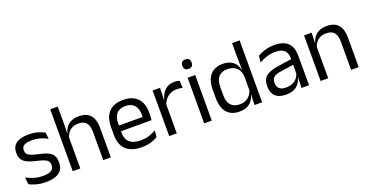

<svg xmlns="http://www.w3.org/2000/svg" viewBox="-33 -1295 3692 1931"><g transform="rotate(-20 1813.5 -330.0)"><path d="M218.5 11Q159.5 11 115.5 -1.8Q71.5 -14.5 42.5 -29.5L35 -104.5Q71.5 -85.5 115.2 -71.5Q159 -57.5 214.5 -57.5Q271 -57.5 299.5 -75.5Q328 -93.5 328 -129V-134.5Q328 -157.5 317.2 -172.5Q306.5 -187.5 278.5 -199Q250.5 -210.5 199 -222Q137.5 -235.5 102 -253.8Q66.5 -272 51.2 -299Q36 -326 36 -365V-369.5Q36 -433.5 80.5 -466.5Q125 -499.5 214.5 -499.5Q272 -499.5 314.2 -486.5Q356.5 -473.5 383.5 -457.5L391 -389Q358.5 -408 316.5 -420.5Q274.5 -433 222 -433Q184 -433 160.5 -425.2Q137 -417.5 126.5 -403.2Q116 -389 116 -369V-365Q116 -343 126.5 -327.8Q137 -312.5 164.2 -301.2Q191.5 -290 240 -279.5Q302.5 -267 339.2 -249.5Q376 -232 392 -205.2Q408 -178.5 408 -136.5V-128Q408 -59 360 -24Q312 11 218.5 11Z M833.5 0V-303.5Q833.5 -343 822.8 -371.5Q812 -400 787.8 -415.8Q763.5 -431.5 721.5 -431.5Q683 -431.5 655 -417Q627 -402.5 609.8 -377.8Q592.5 -353 585.5 -321.5L567.5 -379H588.5Q596 -412 616 -439.2Q636 -466.5 669.8 -482.8Q703.5 -499 752 -499Q810 -499 845.8 -477Q881.5 -455 898 -413.8Q914.5 -372.5 914.5 -312.5V0ZM507 0V-662.5H587.5V-503.5L585 -363.5L588 -357V0Z M1245 11Q1133.5 11 1077 -43.5Q1020.5 -98 1020.5 -199.5V-286.5Q1020.5 -389.5 1073 -445.2Q1125.5 -501 1226.5 -501Q1294.5 -501 1340 -475.8Q1385.5 -450.5 1408.5 -404Q1431.5 -357.5 1431.5 -293V-275Q1431.5 -259 1430.2 -243Q1429 -227 1427 -211.5H1352.5Q1353.5 -235.5 1353.8 -257Q1354 -278.5 1354 -296.5Q1354 -341 1339.8 -371.8Q1325.5 -402.5 1297.2 -418.8Q1269 -435 1226.5 -435Q1163.5 -435 1132 -398.5Q1100.5 -362 1100.5 -294V-247.5L1101 -237.5V-191Q1101 -160.5 1110 -136Q1119 -111.5 1138.2 -93.8Q1157.5 -76 1187.2 -66.8Q1217 -57.5 1258 -57.5Q1305.5 -57.5 1346.5 -70Q1387.5 -82.5 1423.5 -104L1416 -34Q1383.5 -13.5 1340.5 -1.2Q1297.5 11 1245 11ZM1063 -211.5V-272.5H1410V-211.5Z M1616.5 -298.5 1598 -361 1618 -362Q1634 -424 1673 -459.8Q1712 -495.5 1776.5 -495.5Q1792.5 -495.5 1805.2 -493Q1818 -490.5 1828 -487L1833 -408.5Q1820.5 -412.5 1805.2 -415Q1790 -417.5 1771.5 -417.5Q1716.5 -417.5 1675.8 -387Q1635 -356.5 1616.5 -298.5ZM1539.5 0V-488H1618.5L1614.5 -344L1620.5 -338V0Z M1914 0V-488H1995V0ZM1954.5 -568Q1929.5 -568 1917.2 -581.2Q1905 -594.5 1905 -617.5V-620Q1905 -643.5 1917.2 -656.5Q1929.5 -669.5 1954.5 -669.5Q1979.5 -669.5 1992 -656.5Q2004.5 -643.5 2004.5 -620V-617.5Q2004.5 -594 1992 -581Q1979.5 -568 1954.5 -568Z M2290 10.5Q2202 10.5 2156 -44Q2110 -98.5 2110 -203V-283.5Q2110 -388.5 2156.5 -443.8Q2203 -499 2293.5 -499Q2338.5 -499 2371.5 -483.8Q2404.5 -468.5 2425 -441Q2445.5 -413.5 2452.5 -376H2479L2455 -301.5Q2453.5 -344.5 2435.8 -373.8Q2418 -403 2387.8 -418Q2357.5 -433 2318.5 -433Q2256.5 -433 2223.8 -397Q2191 -361 2191 -291V-198Q2191 -129 2223.8 -93Q2256.5 -57 2318.5 -57Q2355.5 -57 2384 -71.2Q2412.5 -85.5 2431.2 -110.8Q2450 -136 2457 -168L2477 -110H2453Q2446 -77 2426.2 -49.5Q2406.5 -22 2373.2 -5.8Q2340 10.5 2290 10.5ZM2453 0 2456.5 -118 2455 -144V-348L2455.5 -365L2453.5 -503.5V-662.5H2534V0Z M2955.5 0 2959 -118.5 2956 -131V-286.5L2956.5 -315Q2956.5 -374.5 2926.2 -403Q2896 -431.5 2830.5 -431.5Q2778 -431.5 2734.2 -416.5Q2690.5 -401.5 2656.5 -381.5L2664 -450.5Q2683 -462 2709.2 -473.2Q2735.5 -484.5 2769.2 -492Q2803 -499.5 2843.5 -499.5Q2896 -499.5 2932.8 -486.8Q2969.5 -474 2992.2 -450Q3015 -426 3025.5 -392Q3036 -358 3036 -316V0ZM2787.5 10.5Q2715 10.5 2676.2 -24.8Q2637.5 -60 2637.5 -125.5V-140Q2637.5 -207.5 2679.2 -240.8Q2721 -274 2812 -287L2966.5 -309L2971 -250L2822 -228.5Q2766 -220.5 2742 -201.2Q2718 -182 2718 -144.5V-136.5Q2718 -98 2741.8 -77.5Q2765.5 -57 2813 -57Q2855 -57 2885 -71.5Q2915 -86 2933.5 -110.5Q2952 -135 2958.5 -165L2971 -110H2955.5Q2948.5 -78 2929.2 -50.5Q2910 -23 2875.5 -6.2Q2841 10.5 2787.5 10.5Z M3486.5 0V-303.5Q3486.5 -343 3475.8 -371.5Q3465 -400 3440.8 -415.8Q3416.5 -431.5 3374.5 -431.5Q3336 -431.5 3307.8 -417Q3279.5 -402.5 3262 -377.8Q3244.5 -353 3237.5 -321.5L3223 -379H3240.5Q3248.5 -412 3268.5 -439.2Q3288.5 -466.5 3322.2 -482.8Q3356 -499 3405 -499Q3463 -499 3498.8 -477Q3534.5 -455 3551 -413.8Q3567.5 -372.5 3567.5 -312.5V0ZM3160 0V-488H3241L3237.5 -371L3241 -366.5V0Z"/></g></svg>

Font: Anek Gurmukhi
Style: Regular
Weight: 400
Designer: Sarang Kulkarni (Gurmukhi), Yesha Goshar (Latin)
Foundry: Ek Type
Version: Version 1.003